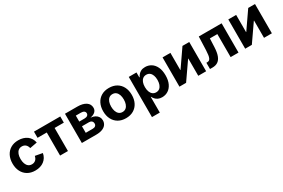

<svg xmlns="http://www.w3.org/2000/svg" viewBox="104 -1726 4576 3102"><g transform="rotate(-30 2392.0 -174.5)"><path d="M306.4 10.7Q224.3 10.7 164.4 -24.6Q104.6 -59.9 72.1 -123.3Q39.7 -186.6 39.7 -270.6Q39.7 -355.2 72.1 -418.7Q104.6 -482.2 164.4 -517.4Q224.3 -552.7 306.4 -552.7Q355.2 -552.7 396.2 -540.1Q437.1 -527.5 468.8 -504Q500.5 -480.5 521 -446.9Q541.4 -413.2 549.2 -371.3L413.1 -345.8Q408.6 -367 399.4 -383.9Q390.2 -400.9 377 -412.9Q363.7 -424.9 346.4 -431.2Q329.1 -437.5 308 -437.5Q268.9 -437.5 242.4 -416.4Q216 -395.4 202.4 -357.9Q188.9 -320.5 188.9 -271.1Q188.9 -222.4 202.4 -184.8Q216 -147.3 242.4 -125.9Q268.9 -104.6 308 -104.6Q329.3 -104.6 346.8 -111.1Q364.4 -117.7 378 -130Q391.6 -142.4 400.8 -160.2Q409.9 -177.9 414.2 -199.9L550.1 -174.7Q542.6 -131.5 522 -97.4Q501.4 -63.3 469.7 -39Q438.1 -14.8 396.8 -2.1Q355.4 10.7 306.4 10.7Z M770.4 0V-430.6H598.1V-545.9H1088.7V-430.6H916.9V0Z M1176.6 0V-545.9H1408Q1508.2 -545.9 1566.5 -507.3Q1624.7 -468.7 1624.7 -398.3Q1624.7 -354.4 1592.4 -324.7Q1560 -295 1501.4 -284.5Q1549.2 -281.1 1583.4 -262.5Q1617.6 -243.8 1636 -214.4Q1654.4 -185 1654.4 -148.6Q1654.4 -102.6 1629.8 -69.2Q1605.2 -35.7 1558.2 -17.9Q1511.2 0 1443.9 0ZM1313.1 -111.2H1443.9Q1476.1 -111.2 1494.4 -126.7Q1512.7 -142.1 1512.7 -168.5Q1512.7 -198.7 1494.4 -215.9Q1476.1 -233.1 1443.9 -233.1H1313.1ZM1313.1 -320.8H1411.3Q1446.4 -320.8 1466.2 -336Q1486 -351.1 1486 -377Q1486 -402.9 1465.2 -417.5Q1444.5 -432.1 1408 -432.1H1313.1Z M1997.6 10.7Q1915.5 10.7 1855.5 -24.6Q1795.5 -59.9 1763.1 -123.3Q1730.6 -186.6 1730.6 -270.6Q1730.6 -355.2 1763.1 -418.7Q1795.5 -482.2 1855.5 -517.4Q1915.5 -552.7 1997.6 -552.7Q2080 -552.7 2139.8 -517.4Q2199.7 -482.2 2232.1 -418.7Q2264.5 -355.2 2264.5 -270.6Q2264.5 -186.6 2232.1 -123.3Q2199.7 -59.9 2139.8 -24.6Q2080 10.7 1997.6 10.7ZM1997.6 -104.6Q2036.7 -104.6 2063 -126.3Q2089.3 -148.1 2102.4 -185.8Q2115.5 -223.5 2115.5 -271.1Q2115.5 -319.2 2102.4 -356.8Q2089.3 -394.3 2063 -415.9Q2036.7 -437.5 1997.6 -437.5Q1958.5 -437.5 1932.3 -415.9Q1906.1 -394.3 1893 -356.9Q1879.8 -319.5 1879.8 -271.1Q1879.8 -223.5 1893 -185.8Q1906.1 -148.1 1932.3 -126.3Q1958.5 -104.6 1997.6 -104.6Z M2366.6 204.1V-545.9H2510.6V-454H2517.7Q2527.8 -475.8 2546.5 -498.7Q2565.2 -521.5 2596.1 -537.1Q2626.9 -552.7 2673.3 -552.7Q2734 -552.7 2784.2 -521.5Q2834.3 -490.2 2864.5 -427.7Q2894.7 -365.3 2894.7 -272Q2894.7 -181.1 2865.4 -118.5Q2836.1 -55.8 2785.8 -23.3Q2735.6 9.1 2672.5 9.1Q2628.1 9.1 2597.3 -6Q2566.5 -21 2547.3 -43.2Q2528.1 -65.4 2517.7 -87.4H2513V204.1ZM2627.4 -108.3Q2665.7 -108.3 2691.7 -129.3Q2717.7 -150.3 2731.1 -187.4Q2744.5 -224.6 2744.5 -272.5Q2744.5 -320.4 2731.2 -357.1Q2717.9 -393.8 2691.9 -414.6Q2666 -435.4 2627.4 -435.4Q2589.7 -435.4 2563.5 -415.2Q2537.2 -395.1 2523.6 -358.7Q2509.9 -322.2 2509.9 -272.5Q2509.9 -223.3 2523.7 -186.4Q2537.4 -149.5 2563.8 -128.9Q2590.2 -108.3 2627.4 -108.3Z M3494.9 0H3348.2V-321.3H3344L3121.1 0H2997V-545.9H3143.4V-226H3147.6L3368.6 -545.9H3494.9Z M3566.9 0V-116.9H3584.3Q3604 -116.9 3618 -125.5Q3632 -134.2 3641.5 -154.3Q3651 -174.4 3656.2 -208.7Q3661.4 -243.1 3663.5 -294.3L3672.8 -545.9H4098.7V0H3952V-429.5H3812.7L3805.7 -269.8Q3801.5 -171.8 3778.4 -112.5Q3755.3 -53.2 3714.4 -26.6Q3673.6 0 3615.4 0Z M4721.4 0H4574.8V-321.3H4570.5L4347.6 0H4223.5V-545.9H4369.9V-226H4374.2L4595.2 -545.9H4721.4Z"/></g></svg>

Font: Inter Variable LoSnoCo
Style: Regular
Weight: 400
Designer: Rasmus Andersson
Foundry: rsms
Version: Version 4.000;git-a52131595; featfreeze: case,dlig,ss01,ss02